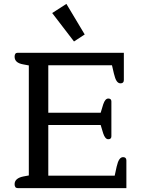

<svg xmlns="http://www.w3.org/2000/svg" viewBox="-20 -966 736 986"><path d="M415 -789 360 -753 248 -899 321 -946ZM71 0Q55 0 55 -20Q55 -51 101 -60L128 -65V-630L101 -635Q77 -639 66 -649Q55 -659 55 -675Q55 -695 71 -695H616V-555Q616 -538 599 -538Q587 -538 579 -550Q571 -562 565 -588L555 -631H228V-387H497L510 -430Q520 -460 536 -460Q552 -460 552 -445V-266Q552 -251 536 -251Q520 -251 510 -281L497 -324H228V-64H569L579 -110Q585 -136 593 -147.5Q601 -159 612 -159Q629 -159 629 -142V0Z"/></svg>

Font: Maitree Medium
Style: Regular
Weight: 500
Designer: CadsonDemak Team
Foundry: CadsonDemak
Version: Version 1.010